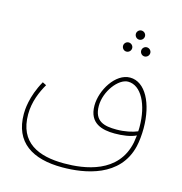

<svg xmlns="http://www.w3.org/2000/svg" viewBox="-122 -777 1018 1075"><g transform="rotate(15 387.0 -239.5)"><path d="M566 -614C581 -614 593 -626 593 -641C593 -655 581 -667 566 -667C552 -667 540 -655 540 -641C540 -626 552 -614 566 -614ZM514 -531C529 -531 541 -543 541 -558C541 -572 529 -584 514 -584C500 -584 488 -572 488 -558C488 -543 500 -531 514 -531ZM619 -531C634 -531 646 -543 646 -558C646 -572 634 -584 619 -584C605 -584 593 -572 593 -558C593 -543 605 -531 619 -531ZM334 188C465 188 663 155 708 -34C715 -64 719 -103 719 -141C719 -284 662 -396 573 -396C489 -396 420 -283 420 -193C420 -90 497 -71 569 -71C615 -71 661 -77 693 -93C691 -77 689 -63 687 -51C649 138 457 164 339 164C190 164 74 114 74 -50C74 -124 103 -188 129 -233L107 -244C52 -147 50 -66 50 -46C50 119 162 188 334 188ZM444 -198C444 -282 512 -371 568 -371C644 -371 695 -272 695 -142C695 -134 695 -126 694 -117C666 -105 621 -95 573 -95C503 -95 444 -108 444 -198Z"/></g></svg>

Font: Noto Sans Arabic UI Th
Style: Regular
Weight: 100
Designer: Monotype Design Team, Nadine Chahine and Nizar Qandah
Foundry: Monotype Imaging Inc.
Version: Version 2.010